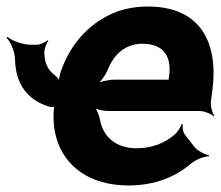

<svg xmlns="http://www.w3.org/2000/svg" viewBox="-25 -558 676 588"><path d="M428 -538C395 -538 363 -533 335 -523C256 -494 194 -430 163 -344C158 -332 154 -311 156 -302L161 -303C159 -312 148 -324 139 -331C121 -345 111 -367 111 -396C110 -406 117 -426 123 -432L121 -435C115 -429 98 -421 88 -421H69C45 -421 10 -434 -2 -445L-5 -442C7 -431 21 -399 21 -375C23 -299 61 -250 127 -231C132 -230 144 -230 146 -233L143 -236C140 -232 139 -216 139 -211C138 -184 141 -158 148 -134C173 -50 248 10 369 10C449 10 514 -17 560 -57C574 -69 602 -80 614 -79L615 -83C602 -84 577 -98 568 -111L541 -146C535 -154 533 -169 535 -177L531 -178C529 -170 519 -153 510 -146C480 -120 441 -104 393 -104C328 -104 290 -141 281 -192C279 -206 270 -226 262 -233L259 -230C268 -223 292 -218 307 -218H587C601 -218 622 -209 629 -202L631 -204C625 -212 619 -234 621 -248L625 -278C646 -434 584 -538 428 -538ZM493 -326 492 -320C492 -317 490 -311 492 -310L495 -312C494 -314 488 -314 485 -314H325C308 -314 280 -308 269 -300L271 -297C282 -305 298 -328 305 -344C323 -390 357 -424 412 -424C474 -424 501 -387 493 -326Z"/></svg>

Font: Asimov
Style: EdgeIt
Weight: 500
Designer: Google
Version: Version 2.000980: 2014